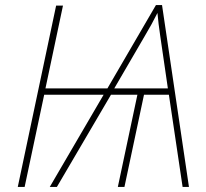

<svg xmlns="http://www.w3.org/2000/svg" viewBox="-20 -736 813 756"><path d="M50 0 201 -714H228L159 -388H403L594 -716H618L724 0H699L645 -363H547L470 0H444L521 -363H417L204 0H176L388 -363H154L77 0ZM430 -388H641L611 -594Q607 -620 604.5 -641.5Q602 -663 600 -685Q577 -639 550 -594Z"/></svg>

Font: Noto Sans Thin
Style: Italic
Weight: 100
Italic angle: -12°
Designer: Monotype Design Team
Foundry: Monotype Imaging Inc.
Version: Version 2.013; ttfautohint (v1.8.4.7-5d5b)